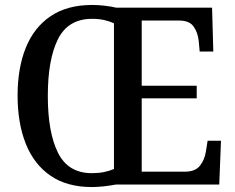

<svg xmlns="http://www.w3.org/2000/svg" viewBox="-20 -745 948 775"><path d="M351 10Q250 10 183.5 -36Q117 -82 84 -165Q51 -248 51 -359Q51 -470 84 -552Q117 -634 184 -679.5Q251 -725 352 -725Q375 -725 402 -722Q429 -719 449 -714H836L841 -537H786L782 -581Q778 -615 761 -638.5Q744 -662 703 -662H552V-399H774V-348H552V-52H726Q768 -52 787 -76Q806 -100 811 -133L818 -177H872L865 0H447Q427 4 400 7Q373 10 351 10ZM351 -46Q378 -46 400 -50.5Q422 -55 440 -63V-651Q423 -659 401 -664Q379 -669 352 -669Q255 -669 214 -587Q173 -505 173 -358Q173 -211 214 -128.5Q255 -46 351 -46Z"/></svg>

Font: Noto Serif Khmer SemiCondensed Medium
Style: Regular
Weight: 500
Width: 4
Designer: Danh Hong and the Monotype Design Team
Foundry: Monotype Imaging Inc.
Version: Version 2.004; ttfautohint (v1.8.4.7-5d5b)